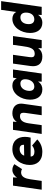

<svg xmlns="http://www.w3.org/2000/svg" viewBox="1256 -1992 748 3299"><g transform="rotate(-90 1629.5 -343.0)"><path d="M19 0H170L198 -195C210 -278 237 -354 316 -354C336 -354 361 -347 373 -338L458 -470C425 -493 396 -504 358 -504C308.5 -504 256 -472.5 226.5 -422.5L231 -493H89Z M669 11C751 11 823 -18 883 -76L778 -165C747 -138 709 -125 673 -125C622 -125 598 -143 591 -171C590 -177 589 -183 589 -190H914C922 -225 927 -251 927 -288C927 -416 857 -504 718 -504C537 -504 444 -353 444 -206C444 -91 505 11 669 11ZM604 -301C614 -333 648 -379 719 -379C772 -379 791 -349 791 -312L790.5 -304Z M977 0H1128L1160 -226C1174 -325 1214 -373 1282 -373C1323 -373 1341 -355 1341 -311C1341 -301 1340 -289 1338 -276L1299 0H1450L1496 -324C1498 -335 1498 -345 1498 -355C1498 -446 1437 -504 1331 -504C1283.5 -504 1224 -488.5 1184 -427.5L1188 -493H1047Z M1742 11C1783.5 11 1836 0 1878 -63L1875 0H2015L2084.5 -493H1945L1931 -427.5C1909.5 -482 1859.5 -504 1808 -504C1663 -504 1566 -353 1566 -199C1566 -75 1627 11 1742 11ZM1717 -210C1717 -283 1756 -366 1842 -366C1891 -366 1917 -336 1917 -283C1917 -212 1878 -127 1792 -127C1743 -127 1717 -157 1717 -210Z M2308 11C2360 11 2411 -4.5 2451.5 -61L2450 0H2590L2659 -493H2508L2486 -334C2470 -217 2452 -120 2357 -120C2306 -120 2295 -145 2295 -178C2295 -189 2296 -202 2298 -215L2337 -493H2186L2144 -192C2142 -177 2141 -163 2141 -149C2141 -55 2190 11 2308 11Z M2888 11C2929.5 11 2982 0 3024 -63L3021 0H3161L3259 -697H3109L3073 -436C3050 -484 3003 -504 2954 -504C2809 -504 2712 -353 2712 -199C2712 -75 2773 11 2888 11ZM2864 -223C2864 -312 2910 -366 2979 -366C3032 -366 3062 -331 3062 -270C3062 -182 3016 -127 2947 -127C2894 -127 2864 -161 2864 -223Z"/></g></svg>

Font: HK Grotesk Black
Style: Italic
Weight: 900
Italic angle: -16°
Designer: Alfredo Marco Pradil
Foundry: Hanken Design Co.
Version: Version 3.001;FEAKit 1.0